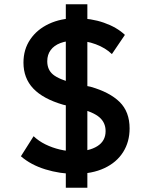

<svg xmlns="http://www.w3.org/2000/svg" viewBox="-20 -800 688 900"><path d="M332.5 15Q261.5 15 193 -6Q124.5 -27 78 -67.5L137.5 -161.5Q161 -139 193 -123.2Q225 -107.5 261.2 -99Q297.5 -90.5 332.5 -90.5Q397.5 -90.5 436.2 -114.8Q475 -139 475 -185.5Q475 -225 446.2 -250Q417.5 -275 346.5 -293.5L276.5 -309Q182 -336.5 136 -385Q90 -433.5 90 -506.5Q90 -568.5 121.8 -615.2Q153.5 -662 209.5 -688.2Q265.5 -714.5 337 -714.5Q407 -714.5 467.2 -693.5Q527.5 -672.5 565.5 -636.5L504.5 -546.5Q474.5 -575.5 429 -592.5Q383.5 -609.5 334.5 -609.5Q293 -609.5 263.2 -598.2Q233.5 -587 217.5 -565.2Q201.5 -543.5 201.5 -513Q201.5 -473 228.8 -450.5Q256 -428 328.5 -408.5L404 -393.5Q494 -368 540.8 -322Q587.5 -276 587.5 -198Q587.5 -135 557 -86.8Q526.5 -38.5 469.2 -11.8Q412 15 332.5 15ZM288.5 80V-780H389.5V80Z"/></svg>

Font: Geologica Thin Roman SemiBold
Style: Regular
Weight: 600
Version: Version 1.010;gftools[0.9.28]